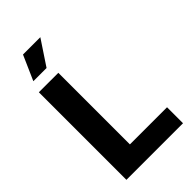

<svg xmlns="http://www.w3.org/2000/svg" viewBox="-281 -1039 1128 1128"><g transform="rotate(-45 282.5 -475.0)"><path d="M61 0H531.2V-132.8H222.7V-727.5H61ZM84 -796.4H193.8L295.9 -950.2H151.9Z"/></g></svg>

Font: Raveo
Style: Bold
Weight: 700
Designer: Jakub Foglar, Rasmus Andersson (Inter)
Foundry: Jakubfoglar.com
Version: Version 1.100;Glyphs 3.2.3 (3260)